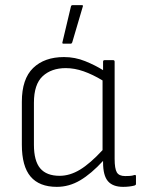

<svg xmlns="http://www.w3.org/2000/svg" viewBox="-20 -716 554 747"><path d="M201 11Q133 11 99 -29Q65 -69 65 -153V-320Q65 -409 109 -451.5Q153 -494 229 -494Q272 -494 311.5 -478Q351 -462 381 -443V-476Q381 -482 387 -482H420Q426 -482 426 -476V-98Q426 -60 434.5 -45.5Q443 -31 467 -31Q475 -31 484.5 -31.5Q494 -32 503 -35Q509 -37 509 -30V0Q509 4 503 6Q483 11 459 11Q419 11 400 -11Q381 -33 381 -84V-90Q335 -40 292 -14.5Q249 11 201 11ZM112 -153Q112 -90 136.5 -61Q161 -32 212 -32Q252 -32 291.5 -56Q331 -80 379 -132V-403Q341 -426 305.5 -438.5Q270 -451 236 -451Q180 -451 146 -419.5Q112 -388 112 -316ZM227 -546Q221 -546 223 -552L256 -691Q257 -696 263 -696H298Q305 -696 302 -690L261 -551Q259 -546 255 -546Z"/></svg>

Font: Sofia Sans Semi Condensed Light
Style: Regular
Weight: 300
Designer: Botio Nikoltchev, Ani Petrova
Foundry: lettersoup
Version: Version 4.100; ttfautohint (v1.8.4.7-5d5b)